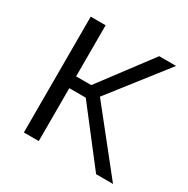

<svg xmlns="http://www.w3.org/2000/svg" viewBox="-125 -634 734 748"><g transform="rotate(30 242.0 -260.5)"><path d="M384 -521H460L263 -269L477 0H401L217 -238H143V0H76V-521H143V-291H211Z"/></g></svg>

Font: IngvarSans
Style: Regular
Weight: 400
Version: Version 1.000